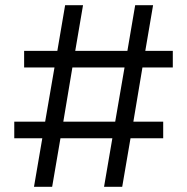

<svg xmlns="http://www.w3.org/2000/svg" viewBox="-20 -720 721 740"><path d="M381 0 413 -187H213L181 0H111L143 -187H35V-251H154L190 -460H73V-524H201L231 -700H300L270 -524H471L501 -700H570L540 -524H646V-460H529L494 -251H609V-187H483L451 0ZM424 -251 460 -460H259L224 -251Z"/></svg>

Font: Our Lexend Light
Style: Regular
Weight: 300
Designer: Bonnie Shaver-Troup, Thomas Jockin
Foundry: Lexend
Version: Version 1.007